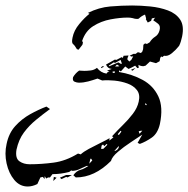

<svg xmlns="http://www.w3.org/2000/svg" viewBox="-90 -595 686 699"><path d="M11 84Q-18 84 -38 60Q-58 36 -66 0Q-74 -36 -66 -71Q-58 -110 -34.5 -136Q-11 -162 19.5 -179Q50 -196 79 -207L92 -198Q66 -179 41 -158.5Q16 -138 -3 -112.5Q-22 -87 -30 -50Q-35 -19 -19.5 -8Q-4 3 18 3Q61 3 105.5 -3Q150 -9 194 -36L204 -33Q213 -42 233.5 -53Q254 -64 275.5 -74.5Q297 -85 309 -92L308 -83L323 -95L318 -99Q336 -119 356.5 -139Q377 -159 393.5 -180.5Q410 -202 415 -225Q421 -251 408.5 -267Q396 -283 374 -291Q352 -299 327 -301.5Q302 -304 282 -302L265 -309Q248 -303 231 -298.5Q214 -294 197 -294Q190 -294 181.5 -297.5Q173 -301 176 -314Q184 -328 198 -338L217 -337Q227 -337 240 -338.5Q253 -340 263 -348Q277 -330 298 -327Q300 -333 306 -333H309L300 -338L317 -344Q302 -345 296 -360L328 -378L334 -377L353 -387L357 -384L360 -392L378 -393L374 -383V-378L381 -371L388 -377L395 -390L389 -389L382 -392L396 -399H404L412 -405L423 -402L428 -407L431 -416L432 -432L438 -437L445 -435L455 -441Q463 -454 475 -461.5Q487 -469 491 -485Q495 -501 485.5 -508.5Q476 -516 468 -521L474 -530L477 -531L463 -528L460 -519L448 -513L441 -525L442 -528L438 -542Q425 -537 415 -527L410 -526Q401 -526 393 -529Q389 -530 384.5 -530.5Q380 -531 375 -531Q347 -531 312.5 -524.5Q278 -518 249.5 -500Q221 -482 209 -446L212 -440L210 -432L196 -414L190 -416Q182 -430 176 -434.5Q170 -439 174 -458Q179 -484 198.5 -507.5Q218 -531 236 -545L230 -548Q270 -568 311.5 -571.5Q353 -575 391 -575Q422 -575 457 -571.5Q492 -568 521.5 -557Q551 -546 566 -523.5Q581 -501 573 -462Q571 -453 568.5 -444.5Q566 -436 562 -428Q551 -414 536 -401.5Q521 -389 507 -392L501 -387Q499 -389 498 -389Q495 -389 493 -383Q492 -379 492 -376.5Q492 -374 491 -372L478 -365L456 -371L440 -356L432 -354Q422 -354 414 -359L415 -348L410 -347L402 -356Q390 -349 378 -344L366 -353L350 -335L344 -339L343 -333Q391 -325 429.5 -304Q468 -283 486.5 -244Q505 -205 492 -143Q484 -109 462.5 -94Q441 -79 419 -71L411 -75L428 -105Q412 -94 386 -77Q360 -60 339 -42Q318 -24 314 -9Q254 51 186 51L177 43Q188 27 204 23Q212 21 218.5 17Q225 13 232 9H225L199 21Q186 27 172 27L170 25L162 31Q146 35 131 37Q116 39 101 39L92 51H85L78 55L73 46L72 57L66 49L57 51L46 75Q28 84 11 84ZM308 -354 341 -368 349 -363H354L349 -377L329 -366L324 -368L306 -356ZM329 -353H339Q342 -353 343 -354H345L336 -360ZM278 -347V-350L283 -354Q286 -354 287 -353Q288 -352 289 -352Q286 -351 283.5 -349.5Q281 -348 278 -347ZM391 -338 387 -341 404 -348 393 -338ZM324 -329 328 -330 327 -336 318 -333ZM443 -212 444 -216 438 -219Q438 -212 443 -212ZM340 -104 344 -105 352 -116 349 -119 339 -107ZM418 -108 428 -119H425Q423 -119 420.5 -118.5Q418 -118 415 -117ZM286 -53 301 -68 298 -71 290 -63 285 -69 280 -65 278 -53ZM326 -45Q339 -47 343 -60L342 -63ZM235 1 246 -11 242 -17H239ZM134 57 128 52 151 42H172L156 51L151 49ZM104 64 106 49 116 52Z"/></svg>

Font: Water Brush
Style: Regular
Weight: 400
Designer: Robert E. Leuschke
Foundry: Robert E. Leuschke
Version: Version 1.010; ttfautohint (v1.8.4.7-5d5b)